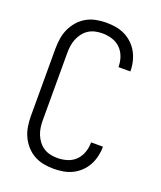

<svg xmlns="http://www.w3.org/2000/svg" viewBox="-139 -831 778 928"><g transform="rotate(20 250.0 -367.5)"><path d="M247 8Q221 8 195 3Q169 -2 146 -15Q123 -28 105.5 -48Q88 -68 77 -92Q66 -116 62 -142.5Q58 -169 58 -195V-540Q58 -566 62 -592.5Q66 -619 77 -643Q88 -667 105.5 -687Q123 -707 146 -720Q169 -733 195 -738Q221 -743 247 -743Q272 -743 296 -739Q320 -735 342 -724.5Q364 -714 382.5 -696.5Q401 -679 412.5 -658Q424 -637 430 -612.5Q436 -588 436 -564V-561H375V-563Q375 -588 366.5 -612.5Q358 -637 340 -655Q322 -673 297 -680.5Q272 -688 247 -688Q229 -688 210.5 -684Q192 -680 176.5 -670Q161 -660 149.5 -645Q138 -630 131 -612.5Q124 -595 121.5 -577Q119 -559 119 -540V-195Q119 -176 121.5 -158Q124 -140 131 -122.5Q138 -105 149.5 -90Q161 -75 176.5 -65Q192 -55 210.5 -51Q229 -47 247 -47Q272 -47 297 -54.5Q322 -62 340 -80Q358 -98 366.5 -122.5Q375 -147 375 -172V-174H436V-171Q436 -147 430 -122.5Q424 -98 412.5 -77Q401 -56 382.5 -38.5Q364 -21 342 -10.5Q320 0 296 4Q272 8 247 8Z"/></g></svg>

Font: Iosevka SS18 Light
Style: Regular
Weight: 300
Monospace: yes
Designer: Belleve Invis
Foundry: Belleve Invis
Version: Version 25.1.1; ttfautohint (v1.8.4)